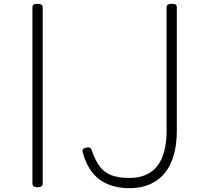

<svg xmlns="http://www.w3.org/2000/svg" viewBox="-20 -973 1083 1012"><path d="M178 14Q164 14 157.5 9Q151 4 151 -5V-934Q151 -944 157.5 -948.5Q164 -953 178 -953Q191 -953 198 -948.5Q205 -944 205 -934V-5Q205 4 199 9Q193 14 178 14ZM662 19Q598 19 548.5 -2Q499 -23 466.5 -64Q434 -105 417 -166Q413 -179 417 -185.5Q421 -192 433 -194Q445 -198 452.5 -195Q460 -192 464 -179Q481 -129 504.5 -97Q528 -65 566 -50Q604 -35 662 -35Q699 -35 730 -44.5Q761 -54 785 -73.5Q809 -93 825 -122.5Q841 -152 849.5 -192Q858 -232 858 -282V-934Q858 -944 864.5 -948.5Q871 -953 885 -953Q900 -953 906 -948.5Q912 -944 912 -934V-284Q912 -224 901 -176Q890 -128 869 -91Q848 -54 817.5 -30Q787 -6 748 6.5Q709 19 662 19Z"/></svg>

Font: Playwrite US Modern ExtraLight
Style: Regular
Weight: 250
Designer: Veronika Burian, José Scaglione
Foundry: TypeTogether
Version: Version 1.003